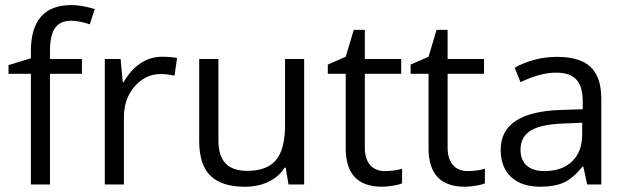

<svg xmlns="http://www.w3.org/2000/svg" viewBox="-20 -708 2401 737"><path d="M294.4 -481.4V-424.8H171.9V0H98.6V-424.8H12.7V-458L98.6 -484.4V-511.2Q98.6 -688.5 253.9 -688.5Q292.5 -688.5 343.8 -673.3L324.7 -614.7Q283.7 -628.4 252.4 -628.4Q210.9 -628.4 191.4 -600.6Q171.9 -572.8 171.9 -512.7V-481.4Z M454.6 -392.6Q481.4 -439.9 519.3 -465.1Q557.1 -490.2 602.1 -490.2Q635.3 -490.2 659.7 -485.4L649.9 -417.5Q621.1 -423.8 597.2 -423.8Q538.6 -423.8 497.1 -376.5Q455.6 -329.1 455.6 -258.3V0H382.3V-481.4H442.9L451.2 -392.6Z M744.6 -481.4H818.4V-168.9Q818.4 -109.9 845.5 -81.1Q872.6 -52.2 929.2 -52.2Q1004.9 -52.2 1039.6 -93.8Q1074.2 -135.3 1074.2 -228.5V-481.4H1147.5V0H1087.4L1076.7 -64.5H1072.8Q1050.3 -29.3 1010.7 -10.3Q971.2 8.8 919.9 8.8Q831.1 8.8 787.8 -33.4Q744.6 -75.7 744.6 -166.5Z M1380.4 -141.6Q1380.4 -98.1 1400.6 -74.7Q1420.9 -51.3 1457.5 -51.3Q1491.7 -51.3 1523.4 -60.1V-4.4Q1512.2 1 1488.3 4.9Q1463.9 8.8 1446.8 8.8Q1307.1 8.8 1307.1 -138.2V-424.8H1238.3V-460L1307.1 -490.2L1337.9 -593.3H1380.4V-481.4H1520V-424.8H1380.4Z M1698.2 -141.6Q1698.2 -98.1 1718.5 -74.7Q1738.8 -51.3 1775.4 -51.3Q1809.6 -51.3 1841.3 -60.1V-4.4Q1830.1 1 1806.2 4.9Q1781.7 8.8 1764.6 8.8Q1625 8.8 1625 -138.2V-424.8H1556.2V-460L1625 -490.2L1655.8 -593.3H1698.2V-481.4H1837.9V-424.8H1698.2Z M1978 -132.3Q1978 -93.3 2002 -72.3Q2025.9 -51.3 2068.8 -51.3Q2137.7 -51.3 2176.3 -88.6Q2214.8 -126 2214.8 -193.4V-236.8L2142.1 -233.9Q2055.2 -230.5 2016.6 -206.5Q1978 -182.6 1978 -132.3ZM2288.1 0H2233.9L2219.2 -68.4H2215.8Q2179.7 -23.4 2144 -7.3Q2108.4 8.8 2054.7 8.8Q1982.4 8.8 1942.1 -28.3Q1901.9 -65.4 1901.9 -133.3Q1901.9 -278.8 2134.8 -286.1L2216.8 -288.6V-318.4Q2216.8 -376 2192.4 -402.6Q2168 -429.2 2114.3 -429.2Q2054.2 -429.2 1978 -392.6L1955.6 -448.2Q2031.7 -489.7 2118.7 -489.7Q2205.6 -489.7 2246.8 -451.2Q2288.1 -412.6 2288.1 -328.6Z"/></svg>

Font: Khula Regular
Style: Regular
Weight: 400
Designer: Erin McLaughlin, Steve Matteson
Version: Version 1.000;PS 1.0;hotconv 1.0.72;makeotf.lib2.5.5900